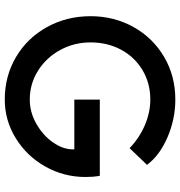

<svg xmlns="http://www.w3.org/2000/svg" viewBox="5 -751 756 806"><g transform="rotate(90 383.0 -348.0)"><path d="M48 -350Q48 -449 93.5 -530.5Q139 -612 219 -659Q299 -706 398 -706Q480 -706 556.5 -673Q633 -640 672 -587L602 -514Q558 -556 504.5 -578.5Q451 -601 398 -601Q329 -601 274 -568Q219 -535 188.5 -478Q158 -421 158 -350Q158 -281 190 -222.5Q222 -164 277 -129.5Q332 -95 398 -95Q451 -95 499.5 -122.5Q548 -150 577.5 -192Q607 -234 607 -276V-296L622 -282H398V-389H718Q721 -373 722 -358Q723 -343 723 -329Q723 -238 679 -160Q635 -82 560 -36Q485 10 398 10Q299 10 219 -37.5Q139 -85 93.5 -167.5Q48 -250 48 -350Z"/></g></svg>

Font: Easer Grotesk Variable
Style: Regular
Weight: 400
Designer: Boardeaser, Bonnie Shaver-Troup, Thomas Jockin
Foundry: Lexend
Version: Version 1.001;Glyphs 3.1.2 (3151)